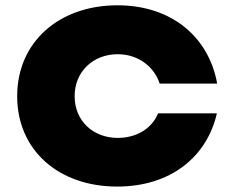

<svg xmlns="http://www.w3.org/2000/svg" viewBox="-20 -680 869 711"><path d="M413.9 10.9C612.9 10.9 746.5 -100 783.2 -260.4H565.3C542.6 -203 484.2 -169.3 415.8 -169.3C325.7 -169.3 256.4 -231.7 256.4 -323.8C256.4 -414.9 324.8 -479.2 415.8 -479.2C495 -479.2 552.5 -429.7 571.3 -370.3H784.2C754.5 -538.6 619.8 -660.4 414.9 -660.4C198 -660.4 43.6 -523.8 43.6 -323.8C43.6 -122.8 198 10.9 413.9 10.9Z"/></svg>

Font: Calandify
Style: Semi Bold
Weight: 700
Designer: Brittany Allen
Foundry: Brittany Allen
Version: Version 1.0; ttfautohint (v1.8.4.7-5d5b)